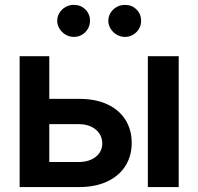

<svg xmlns="http://www.w3.org/2000/svg" viewBox="-20 -758 804 778"><path d="M513.7 -178.7Q513.7 -126.5 488.3 -85.9Q462.9 -45.4 414.8 -22.7Q366.7 0 300.8 0H59.6V-530.3H179.7V-357.4H300.8Q367.2 -357.4 415 -335.2Q462.9 -313 488.3 -272.5Q513.7 -231.9 513.7 -178.7ZM300.8 -101.6Q327.6 -101.6 349.1 -111.1Q370.6 -120.6 382.6 -137.9Q394.5 -155.3 394.5 -176.8Q394.5 -199.2 382.6 -217Q370.6 -234.9 349.1 -244.9Q327.6 -254.9 300.8 -254.9H179.7V-101.6ZM579.1 -530.3H704.1V0H579.1ZM211.9 -673.8Q211.9 -691.4 221.2 -706.3Q230.5 -721.2 245.8 -729.7Q261.2 -738.3 279.3 -738.3Q307.1 -738.3 325.9 -719.7Q344.7 -701.2 344.7 -673.8Q344.7 -656.2 336.2 -641.4Q327.6 -626.5 312.5 -617.4Q297.4 -608.4 279.3 -608.4Q261.7 -608.4 246.1 -617.4Q230.5 -626.5 221.2 -641.6Q211.9 -656.7 211.9 -673.8ZM418.9 -673.8Q418.9 -691.4 428.2 -706.3Q437.5 -721.2 452.9 -729.7Q468.3 -738.3 486.3 -738.3Q514.2 -738.3 533 -719.7Q551.8 -701.2 551.8 -673.8Q551.8 -656.2 543.2 -641.4Q534.7 -626.5 519.5 -617.4Q504.4 -608.4 486.3 -608.4Q468.8 -608.4 453.1 -617.4Q437.5 -626.5 428.2 -641.6Q418.9 -656.7 418.9 -673.8Z"/></svg>

Font: Pretendard JP SemiBold
Style: Regular
Weight: 600
Designer: Base glyphs from Inter by Rasmus Andersson; Hangeul glyphs from Noto Sans CJK(Source Han Sans) by Jang Soo-young and Kan
Foundry: Kil Hyung-jin
Version: Version 1.309